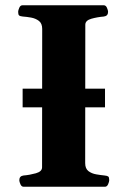

<svg xmlns="http://www.w3.org/2000/svg" viewBox="-20 -713 486 733"><path d="M70.3 0Q62 0 57.9 -9.8Q53.7 -19.5 53.7 -24.9Q53.7 -41 69.8 -43Q93.3 -44.9 116.9 -51.5Q140.6 -58.1 140.6 -74.2L141.1 -602.5Q141.1 -623.5 128.7 -633.1Q116.2 -642.6 99.1 -645.8Q82 -648.9 66.9 -649.9Q56.6 -650.9 53 -654.1Q49.3 -657.2 49.3 -668Q49.3 -673.3 53.5 -683.1Q57.6 -692.9 65.9 -692.9H376Q384.3 -692.9 388.4 -683.1Q392.6 -673.3 392.6 -668Q392.6 -651.9 376.5 -649.9Q351.6 -647.9 328.6 -641.4Q305.7 -634.8 305.7 -618.7L305.2 -90.3Q305.2 -69.3 317.6 -59.8Q330.1 -50.3 347.4 -47.4Q364.7 -44.4 379.4 -43Q389.6 -42 393.3 -39.1Q397 -36.1 397 -24.9Q397 -19.5 392.8 -9.8Q388.7 0 380.4 0ZM66.4 -303.2V-374.5H380.9V-303.2Z"/></svg>

Font: Gelasio
Style: Bold
Weight: 700
Designer: Eben Sorkin
Foundry: Eben Sorkin
Version: Version 1.008